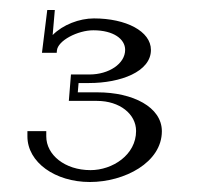

<svg xmlns="http://www.w3.org/2000/svg" viewBox="-20 -610 437 388"><path d="M35.4 -345V-334.4C35.4 -281.9 91.6 -242.2 161.6 -242.2C231.7 -242.2 307.1 -281.7 307.1 -344.8C307.1 -393.7 248.4 -423.4 177.1 -423.4H137.2L138.8 -442.2H160C223.4 -442.2 285 -465 285 -509.1C285 -546.9 234.6 -572.8 169.8 -572.8C140.5 -572.8 107 -560.1 86.4 -539.2L90.8 -589.8H75.5L64.8 -503.3H94.6L95 -507.8C96.7 -528 137.2 -548.8 168.6 -548.8C209.4 -548.8 232.9 -531.1 232.9 -509.3C232.9 -481.1 199.8 -459.5 161 -459.5H123.4L119.1 -406.1H176.1C221.8 -406.1 255 -379.6 255 -345.3C255 -297 207.4 -266.2 162.9 -266.2C111 -266.2 73.5 -297.1 73.5 -334.4V-345Z"/></svg>

Font: Galberik
Style: Regular
Weight: 400
Designer: Gluk
Foundry: Gluk
Version: Version 0.50